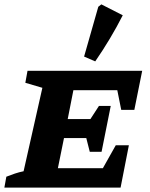

<svg xmlns="http://www.w3.org/2000/svg" viewBox="-36 -859 686 879"><path d="M-16 0 -7 -50Q13 -58 32.5 -64.5Q52 -71 72 -75L158 -457L80 -480L90 -535H615L579 -356H519L501 -446H300L274 -314H378L417 -374H471L429 -164H375L359 -227H257L229 -89H435L494 -194H554L516 0ZM400 -578 349 -600 414 -828 428 -839 526 -789Q471 -681 400 -578Z"/></svg>

Font: Piazzolla SC
Style: Bold Italic
Weight: 700
Italic angle: -11.3°
Designer: Juan Pablo del Peral
Foundry: Huerta Tipografica
Version: Version 1.330